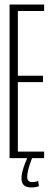

<svg xmlns="http://www.w3.org/2000/svg" viewBox="-20 -695 240 844"><path d="M22 0H174V-28.5H58.5V-334H169V-362H58.5V-646.5H174V-675H22ZM117.5 129Q125 129 131.8 128.2Q138.5 127.5 143.8 125.8Q149 124 151 123.5L148 99.5Q146.5 101 142.2 102.5Q138 104 132.5 104.8Q127 105.5 122 105.5Q111.5 105.5 105.5 100.2Q99.5 95 99.5 82.5Q99.5 71 103.2 55Q107 39 112.2 23.8Q117.5 8.5 121 0H99.5Q96 8 90 23.2Q84 38.5 79.2 56Q74.5 73.5 74.5 88.5Q74.5 105 80.8 114Q87 123 96.8 126Q106.5 129 117.5 129Z"/></svg>

Font: Anybody ExtraCondensed ExtraLight
Style: Regular
Weight: 250
Width: 2
Version: Version 1.113;gftools[0.9.25]